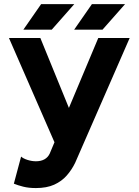

<svg xmlns="http://www.w3.org/2000/svg" viewBox="-20 -909 679 941"><path d="M353.1 -293.5 177.8 -722.7H23.9L264.8 -170.9ZM348.6 -111.7 615.5 -722.7H461.6L223.6 -156.1Q215 -137.8 197.9 -128.2Q180.9 -118.6 155.8 -118.6Q136.3 -118.6 115.3 -125.1Q94.3 -131.7 83.4 -141.5L47.9 -8.8Q66.9 -1 93.9 5.9Q120.9 12.7 155.8 12.7Q209 12.7 245.8 -4Q282.5 -20.7 307.3 -49Q332.1 -77.2 348.6 -111.7ZM482.5 -763.7 592.9 -888.7H430.4L343.5 -763.7ZM233.7 -763.7 344 -888.7H181.5L94.6 -763.7Z"/></svg>

Font: Giphurs SC
Style: Regular
Weight: 400
Version: Version 0.920